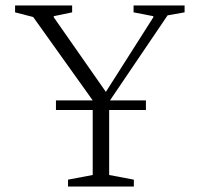

<svg xmlns="http://www.w3.org/2000/svg" viewBox="-20 -680 728 700"><path d="M228 0V-25L318 -42V-279H184V-314H318L101 -618L35 -635V-660H243V-635L176 -621V-617L366 -345L539 -617V-621L467 -635V-660H653V-635L591 -624L381 -314H512V-279H378V-42L468 -25V0Z"/></svg>

Font: Spectral SC ExtraLight
Style: Regular
Weight: 275
Designer: Jean-Baptiste Levee
Foundry: Production Type
Version: Version 2.001